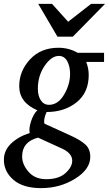

<svg xmlns="http://www.w3.org/2000/svg" viewBox="-51 -740 561 989"><path d="M485 -421H393Q406 -388 406 -354Q406 -263 343.5 -213Q281 -163 189 -163Q172 -125 178 -103L312 -42Q365 -18 389.5 5Q414 28 414 68Q414 132 336 180.5Q258 229 161 229Q68 229 18.5 186.5Q-31 144 -31 83Q-31 35 6 -0.5Q43 -36 102 -55Q97 -79 109 -115.5Q121 -152 141 -172Q48 -212 48 -296Q48 -374 103.5 -434Q159 -494 250 -494Q304 -494 349 -468H485ZM310 -359Q310 -399 295 -425.5Q280 -452 252 -452Q214 -452 179 -401Q144 -350 144 -283Q144 -246 159.5 -223Q175 -200 201 -200Q248 -200 279 -252.5Q310 -305 310 -359ZM321 88Q321 50 270 26L145 -31Q63 -10 63 66Q63 107 96 145Q129 183 187 183Q252 183 286.5 151.5Q321 120 321 88ZM490 -720 324 -551H245L146 -720H217L300 -628L418 -720Z"/></svg>

Font: Veleka
Style: Italic
Weight: 400
Italic angle: -12°
Designer: Stefan Peev, Context Ltd, 2016; SIL International, 1997-2014.
Foundry: Stefan Peev, Context Ltd, 2016
Version: Version 1.000